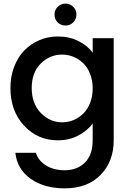

<svg xmlns="http://www.w3.org/2000/svg" viewBox="-20 -760 718 1052"><path d="M37.1 -277.8Q37.1 -340.3 57.4 -393.6Q77.6 -446.8 112.5 -482.9Q147.5 -519 195.1 -539.6Q242.7 -560.1 296.9 -560.1Q360.4 -560.1 410.2 -534.9Q460 -509.8 487.8 -471.2V-550.8H603V8.8Q603 124.5 531.2 198.2Q459.5 272 334 272Q222.2 272 148.2 219.7Q74.2 167.5 64 77.1H176.8Q189.5 120.1 232.2 146.5Q274.9 172.9 334 172.9Q402.8 172.9 445.3 130.6Q487.8 88.4 487.8 8.8V-83Q458.5 -43.9 409.2 -17.6Q359.9 8.8 296.9 8.8Q186.5 8.8 111.8 -71.8Q37.1 -152.3 37.1 -277.8ZM487.8 -275.9Q487.8 -318.8 473.9 -354.5Q460 -390.1 436.5 -413.1Q413.1 -436 383.3 -448.5Q353.5 -460.9 320.8 -460.9Q252.9 -460.9 203.4 -411.9Q153.8 -362.8 153.8 -277.8Q153.8 -192.4 203.6 -141.1Q253.4 -89.8 320.8 -89.8Q353.5 -89.8 383.3 -102.3Q413.1 -114.7 436.5 -137.9Q460 -161.1 473.9 -196.8Q487.8 -232.4 487.8 -275.9ZM338.9 -620.1Q313.5 -620.1 296.1 -637.2Q278.8 -654.3 278.8 -680.2Q278.8 -705.1 296.1 -722.7Q313.5 -740.2 338.9 -740.2Q363.8 -740.2 381.3 -722.7Q398.9 -705.1 398.9 -680.2Q398.9 -654.8 381.3 -637.5Q363.8 -620.1 338.9 -620.1Z"/></svg>

Font: SVN-Poppins Medium
Style: Regular
Weight: 500
Designer: Ninad Kale (Devanagari), Jonny Pinhorn (Latin)
Foundry: Indian Type Foundry
Version: Version 3.002 2017